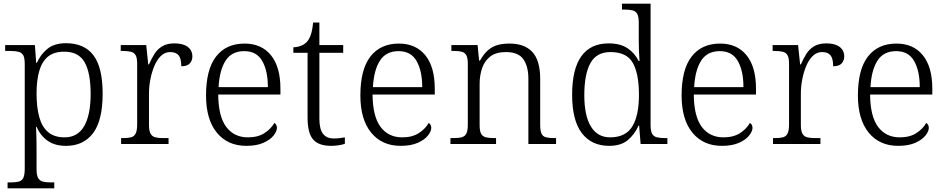

<svg xmlns="http://www.w3.org/2000/svg" viewBox="-20 -780 5122 1040"><path d="M21 240V208H39Q65 208 82 203.5Q99 199 106.5 183Q114 167 114 133V-433Q114 -466 106 -480.5Q98 -495 80.5 -499.5Q63 -504 35 -504H8V-536H169L176 -440H180Q200 -486 237.5 -516Q275 -546 337 -546Q437 -546 486.5 -480Q536 -414 536 -273Q536 -127 484 -58.5Q432 10 338 10Q277 10 238 -17.5Q199 -45 178 -93H175Q176 -79 176.5 -60.5Q177 -42 177.5 -20.5Q178 1 178 25V136Q178 169 186.5 184Q195 199 211.5 203.5Q228 208 254 208H274V240ZM330 -36Q401 -36 436 -97Q471 -158 471 -271Q471 -385 438.5 -442.5Q406 -500 328 -500Q272 -500 239.5 -473Q207 -446 192.5 -395Q178 -344 178 -274Q178 -200 192.5 -146.5Q207 -93 240.5 -64.5Q274 -36 330 -36Z M636 0V-32H648Q674 -32 690.5 -36.5Q707 -41 715 -57Q723 -73 723 -107V-433Q723 -466 715 -480.5Q707 -495 689.5 -499.5Q672 -504 643 -504H634V-536H772L783 -431H787Q800 -461 816 -487Q832 -513 858 -529Q884 -545 925 -545Q972 -545 997 -526Q1022 -507 1022 -474Q1022 -452 1008 -436.5Q994 -421 962 -421Q962 -463 947.5 -480.5Q933 -498 902 -498Q873 -498 851.5 -477Q830 -456 816 -422.5Q802 -389 794.5 -350Q787 -311 787 -274V-104Q787 -71 795.5 -56Q804 -41 820.5 -36.5Q837 -32 862 -32H893V0Z M1314 10Q1213 10 1154.5 -61.5Q1096 -133 1096 -263Q1096 -404 1150.5 -474Q1205 -544 1305 -544Q1396 -544 1447.5 -481Q1499 -418 1499 -299V-268H1162Q1163 -149 1205.5 -92.5Q1248 -36 1323 -36Q1377 -36 1412.5 -59Q1448 -82 1466 -114Q1472 -111 1476 -104Q1480 -97 1480 -87Q1480 -69 1462 -46Q1444 -23 1407 -6.5Q1370 10 1314 10ZM1431 -308Q1431 -396 1400.5 -449.5Q1370 -503 1303 -503Q1235 -503 1202 -451.5Q1169 -400 1164 -308Z M1774 10Q1706 10 1676 -24.5Q1646 -59 1646 -143V-494H1569V-524Q1588 -524 1607.5 -531Q1627 -538 1640 -551Q1654 -565 1663 -590Q1672 -615 1676 -658H1710V-536H1839V-494H1710V-137Q1710 -81 1729.5 -55.5Q1749 -30 1787 -30Q1804 -30 1818 -31.5Q1832 -33 1848 -36V-1Q1834 4 1813.5 7Q1793 10 1774 10Z M2150 10Q2049 10 1990.5 -61.5Q1932 -133 1932 -263Q1932 -404 1986.5 -474Q2041 -544 2141 -544Q2232 -544 2283.5 -481Q2335 -418 2335 -299V-268H1998Q1999 -149 2041.5 -92.5Q2084 -36 2159 -36Q2213 -36 2248.5 -59Q2284 -82 2302 -114Q2308 -111 2312 -104Q2316 -97 2316 -87Q2316 -69 2298 -46Q2280 -23 2243 -6.5Q2206 10 2150 10ZM2267 -308Q2267 -396 2236.5 -449.5Q2206 -503 2139 -503Q2071 -503 2038 -451.5Q2005 -400 2000 -308Z M2420 0V-32H2434Q2464 -32 2481 -36.5Q2498 -41 2506 -56.5Q2514 -72 2514 -105V-433Q2514 -466 2506 -480.5Q2498 -495 2482 -499.5Q2466 -504 2440 -504H2425V-536H2567L2575 -452H2580Q2601 -489 2624.5 -509Q2648 -529 2676.5 -536.5Q2705 -544 2740 -544Q2822 -544 2864 -498Q2906 -452 2906 -353V-105Q2906 -72 2913 -56.5Q2920 -41 2937 -36.5Q2954 -32 2982 -32H2992V0H2842V-354Q2842 -420 2815 -459Q2788 -498 2720 -498Q2666 -498 2635 -473.5Q2604 -449 2591 -409.5Q2578 -370 2578 -326V-102Q2578 -70 2586 -55.5Q2594 -41 2611 -36.5Q2628 -32 2657 -32H2667V0Z M3280 10Q3184 10 3131.5 -59Q3079 -128 3079 -267Q3079 -406 3129 -475.5Q3179 -545 3277 -545Q3339 -545 3378.5 -519Q3418 -493 3439 -450H3444Q3442 -477 3441 -505.5Q3440 -534 3440 -557V-655Q3440 -689 3432 -704Q3424 -719 3407.5 -723.5Q3391 -728 3365 -728H3349V-760H3504V-103Q3504 -71 3512 -56Q3520 -41 3537.5 -36.5Q3555 -32 3584 -32H3595V0H3450L3442 -100H3439Q3417 -51 3380 -20.5Q3343 10 3280 10ZM3287 -36Q3370 -37 3405.5 -96Q3441 -155 3441 -266Q3441 -380 3408 -439Q3375 -498 3287 -498Q3211 -498 3178 -438Q3145 -378 3145 -265Q3145 -152 3181.5 -93.5Q3218 -35 3287 -36Z M3890 10Q3789 10 3730.5 -61.5Q3672 -133 3672 -263Q3672 -404 3726.5 -474Q3781 -544 3881 -544Q3972 -544 4023.5 -481Q4075 -418 4075 -299V-268H3738Q3739 -149 3781.5 -92.5Q3824 -36 3899 -36Q3953 -36 3988.5 -59Q4024 -82 4042 -114Q4048 -111 4052 -104Q4056 -97 4056 -87Q4056 -69 4038 -46Q4020 -23 3983 -6.5Q3946 10 3890 10ZM4007 -308Q4007 -396 3976.5 -449.5Q3946 -503 3879 -503Q3811 -503 3778 -451.5Q3745 -400 3740 -308Z M4167 0V-32H4179Q4205 -32 4221.5 -36.5Q4238 -41 4246 -57Q4254 -73 4254 -107V-433Q4254 -466 4246 -480.5Q4238 -495 4220.5 -499.5Q4203 -504 4174 -504H4165V-536H4303L4314 -431H4318Q4331 -461 4347 -487Q4363 -513 4389 -529Q4415 -545 4456 -545Q4503 -545 4528 -526Q4553 -507 4553 -474Q4553 -452 4539 -436.5Q4525 -421 4493 -421Q4493 -463 4478.5 -480.5Q4464 -498 4433 -498Q4404 -498 4382.5 -477Q4361 -456 4347 -422.5Q4333 -389 4325.5 -350Q4318 -311 4318 -274V-104Q4318 -71 4326.5 -56Q4335 -41 4351.5 -36.5Q4368 -32 4393 -32H4424V0Z M4845 10Q4744 10 4685.5 -61.5Q4627 -133 4627 -263Q4627 -404 4681.5 -474Q4736 -544 4836 -544Q4927 -544 4978.5 -481Q5030 -418 5030 -299V-268H4693Q4694 -149 4736.5 -92.5Q4779 -36 4854 -36Q4908 -36 4943.5 -59Q4979 -82 4997 -114Q5003 -111 5007 -104Q5011 -97 5011 -87Q5011 -69 4993 -46Q4975 -23 4938 -6.5Q4901 10 4845 10ZM4962 -308Q4962 -396 4931.5 -449.5Q4901 -503 4834 -503Q4766 -503 4733 -451.5Q4700 -400 4695 -308Z"/></svg>

Font: Noto Serif Kannada Light
Style: Regular
Weight: 300
Version: Version 2.003